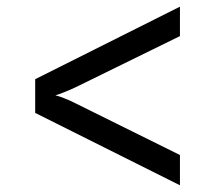

<svg xmlns="http://www.w3.org/2000/svg" viewBox="-20 -615 639 570"><path d="M514.2 -64.9 84.5 -279.8V-379.9L514.2 -595.2V-507.8L204.6 -356Q185.5 -347.2 168.9 -340.6Q152.3 -334 144.5 -332Q153.3 -330.1 170.4 -323.5Q187.5 -316.9 204.6 -308.1L514.2 -154.8Z"/></svg>

Font: UDEV Gothic 35
Style: Regular
Weight: 400
Version: v2.1.0; ttfautohint (v1.8.4.7-5d5b-dirty) -l 6 -r 45 -G 200 